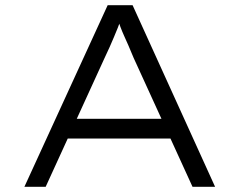

<svg xmlns="http://www.w3.org/2000/svg" viewBox="-20 -720 923 740"><path d="M74 0 395 -700H491L809 0H722L495 -497Q484 -524 475 -544.5Q466 -565 458.5 -581.5Q451 -598 444 -616.5Q437 -635 430 -660L451 -661Q442 -633 434 -613Q426 -593 418.5 -575.5Q411 -558 402.5 -538.5Q394 -519 381 -492L156 0ZM208 -186 239 -262H640L659 -186Z"/></svg>

Font: Lexend Peta Light
Style: Regular
Weight: 300
Version: Version 1.007